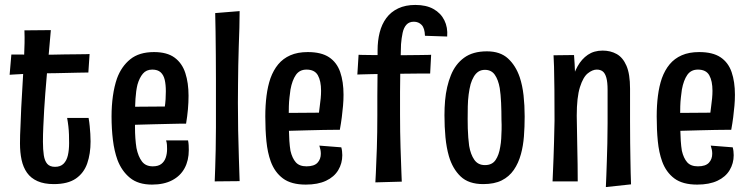

<svg xmlns="http://www.w3.org/2000/svg" viewBox="-20 -736 3040 778"><path d="M198 10Q159 10 132 -2Q105 -14 89.5 -36Q74 -58 67.5 -88Q61 -118 61 -155Q61 -188 63 -224Q65 -260 66 -299Q69 -356 71.5 -396Q74 -436 75.5 -464.5Q77 -493 78 -516Q79 -539 79.5 -561.5Q80 -584 79 -613L186 -614Q182 -568 178 -522.5Q174 -477 170 -435.5Q166 -394 163.5 -357Q161 -320 159 -292Q157 -255 155.5 -223Q154 -191 154 -162Q154 -130 157.5 -107Q161 -84 171.5 -72Q182 -60 203 -60Q225 -60 237.5 -72.5Q250 -85 255 -106.5Q260 -128 260 -156Q260 -173 259.5 -190Q259 -207 257 -224.5Q255 -242 252 -258H339Q342 -241 343.5 -225Q345 -209 346 -193.5Q347 -178 347 -163Q347 -113 333.5 -74Q320 -35 287.5 -12.5Q255 10 198 10ZM19 -433 26 -515Q27 -515 38 -515Q49 -515 65.5 -515Q82 -515 99 -514.5Q116 -514 129.5 -514Q143 -514 149 -514Q167 -514 191.5 -514.5Q216 -515 242 -515.5Q268 -516 291.5 -516Q315 -516 329 -516.5Q343 -517 343 -517L338 -442Q338 -442 326 -442Q314 -442 294.5 -441.5Q275 -441 251.5 -440.5Q228 -440 206 -439.5Q184 -439 166 -439Q144 -439 118.5 -438Q93 -437 70.5 -436Q48 -435 33.5 -434Q19 -433 19 -433Z M596 12Q540 12 506.5 -15.5Q473 -43 456 -88Q443 -124 437.5 -169Q432 -214 432 -264Q432 -308 437.5 -347Q443 -386 454 -418Q472 -467 508 -496Q544 -525 604 -525Q657 -525 687.5 -502.5Q718 -480 731 -440Q744 -400 744 -348Q744 -321 741.5 -293Q739 -265 734 -235L647 -298Q650 -317 651 -334Q652 -351 652 -366Q652 -393 647.5 -412.5Q643 -432 631 -443Q619 -454 597 -454Q573 -454 559 -437.5Q545 -421 537 -393Q531 -368 529 -336Q527 -304 527 -270Q527 -245 527 -221Q527 -197 528.5 -176Q530 -155 533 -136Q540 -102 555 -82Q570 -62 599 -62Q621 -62 633.5 -71.5Q646 -81 651.5 -97Q657 -113 657 -132Q657 -140 656.5 -149Q656 -158 653 -167H742Q744 -157 744.5 -147.5Q745 -138 745 -128Q745 -86 728 -54.5Q711 -23 677.5 -5.5Q644 12 596 12ZM463 -227 461 -303 722 -305 734 -235Q734 -235 716 -235Q698 -235 669 -234Q640 -233 604 -232.5Q568 -232 531 -230.5Q494 -229 463 -227Z M850 -1Q851 -23 852 -55.5Q853 -88 854 -129.5Q855 -171 855 -219.5Q855 -268 855 -321Q855 -364 855 -414Q855 -464 854.5 -513.5Q854 -563 853.5 -607Q853 -651 852 -683L951 -691Q951 -659 950 -623Q949 -587 947.5 -548.5Q946 -510 945.5 -471Q945 -432 944.5 -394Q944 -356 944 -320Q944 -268 945 -208Q946 -148 948 -93.5Q950 -39 951 -2Z M1219 12Q1160 12 1126.5 -13Q1093 -38 1077 -82Q1064 -118 1059.5 -164Q1055 -210 1055 -264Q1055 -309 1060 -348Q1065 -387 1076 -419Q1088 -452 1107.5 -475.5Q1127 -499 1156.5 -512Q1186 -525 1227 -525Q1282 -525 1313.5 -504Q1345 -483 1358.5 -444Q1372 -405 1372 -352Q1372 -330 1370 -307.5Q1368 -285 1365 -261Q1362 -237 1357 -210L1271 -268Q1273 -287 1275.5 -304Q1278 -321 1279.5 -337.5Q1281 -354 1281 -368Q1281 -408 1268 -431Q1255 -454 1222 -454Q1194 -454 1179 -432.5Q1164 -411 1157 -373Q1155 -358 1153 -341Q1151 -324 1150.5 -306Q1150 -288 1150 -270Q1150 -240 1150.5 -214Q1151 -188 1152.5 -165.5Q1154 -143 1157 -125Q1164 -95 1178.5 -78.5Q1193 -62 1222 -62Q1253 -62 1266.5 -76.5Q1280 -91 1280 -113Q1280 -121 1278.5 -129Q1277 -137 1274 -146L1363 -139Q1365 -132 1366 -123.5Q1367 -115 1367 -107Q1367 -74 1350.5 -46.5Q1334 -19 1301 -3.5Q1268 12 1219 12ZM1086 -203 1084 -278 1346 -280 1357 -210Q1357 -210 1339 -210Q1321 -210 1292 -209.5Q1263 -209 1227 -208Q1191 -207 1154 -206Q1117 -205 1086 -203Z M1428 -434 1433 -514Q1433 -514 1447.5 -513.5Q1462 -513 1485 -513Q1508 -513 1534.5 -512.5Q1561 -512 1585 -512Q1609 -512 1634 -512.5Q1659 -513 1680 -513Q1701 -513 1714 -513.5Q1727 -514 1727 -514L1723 -438Q1723 -438 1710.5 -438Q1698 -438 1677.5 -438Q1657 -438 1632 -437.5Q1607 -437 1583 -437Q1559 -437 1532 -436.5Q1505 -436 1481.5 -435.5Q1458 -435 1443 -434.5Q1428 -434 1428 -434ZM1663 -716Q1707 -716 1736.5 -699.5Q1766 -683 1780.5 -654Q1795 -625 1792 -588L1702 -591Q1701 -622 1688.5 -635Q1676 -648 1657 -648Q1638 -648 1627 -636Q1616 -624 1611.5 -603Q1607 -582 1605 -557Q1603 -497 1602 -451.5Q1601 -406 1601 -364Q1601 -322 1601 -272Q1601 -200 1603 -138Q1605 -76 1606.5 -38Q1608 0 1608 0L1501 3Q1501 3 1503 -35Q1505 -73 1507 -135.5Q1509 -198 1509 -270Q1509 -316 1509 -347.5Q1509 -379 1509.5 -405Q1510 -431 1510 -460Q1510 -489 1510 -532Q1510 -571 1518.5 -604.5Q1527 -638 1545.5 -663Q1564 -688 1593.5 -702Q1623 -716 1663 -716Z M1938 10Q1879 10 1846.5 -21Q1814 -52 1799 -103Q1789 -138 1785 -180Q1781 -222 1781 -269Q1781 -300 1783.5 -328.5Q1786 -357 1792 -383Q1798 -409 1807 -431Q1825 -476 1860.5 -502Q1896 -528 1953 -528Q2007 -528 2038.5 -499Q2070 -470 2086 -423Q2097 -390 2101.5 -349.5Q2106 -309 2106 -264Q2106 -222 2103 -183.5Q2100 -145 2091 -112Q2081 -75 2062 -47.5Q2043 -20 2013 -5Q1983 10 1938 10ZM1945 -67Q1974 -67 1988 -87.5Q2002 -108 2007 -141Q2010 -157 2011 -174.5Q2012 -192 2012.5 -211Q2013 -230 2012 -250Q2012 -286 2010.5 -319.5Q2009 -353 2005 -379Q1999 -413 1985 -433Q1971 -453 1945 -453Q1930 -453 1919 -446Q1908 -439 1900 -425.5Q1892 -412 1887 -395Q1882 -376 1879 -353Q1876 -330 1875.5 -305Q1875 -280 1875 -254Q1875 -235 1875.5 -215.5Q1876 -196 1877.5 -178.5Q1879 -161 1881 -145Q1887 -110 1902 -88.5Q1917 -67 1945 -67Z M2537 11 2435 22Q2436 0 2437 -26.5Q2438 -53 2439 -85Q2440 -117 2441 -154.5Q2442 -192 2442 -237Q2442 -253 2442 -274.5Q2442 -296 2442 -321Q2442 -346 2442 -372Q2442 -403 2437 -421Q2432 -439 2422.5 -446.5Q2413 -454 2398 -454Q2381 -454 2362 -439Q2343 -424 2330 -383Q2317 -342 2317 -267L2277 -219Q2277 -267 2281 -313Q2285 -359 2294.5 -398.5Q2304 -438 2320.5 -467.5Q2337 -497 2362 -514Q2387 -531 2422 -531Q2454 -531 2479 -517Q2504 -503 2518.5 -469.5Q2533 -436 2533 -377Q2533 -351 2533 -331.5Q2533 -312 2533 -297.5Q2533 -283 2533 -270.5Q2533 -258 2533 -243Q2533 -194 2533.5 -157Q2534 -120 2534.5 -90.5Q2535 -61 2535.5 -36.5Q2536 -12 2537 11ZM2219 -1Q2220 -25 2221 -48Q2222 -71 2223 -97.5Q2224 -124 2225 -160Q2226 -196 2227 -247Q2227 -317 2226.5 -373Q2226 -429 2225 -465.5Q2224 -502 2223 -512L2306 -513Q2307 -500 2308.5 -476Q2310 -452 2311 -420Q2312 -388 2314 -349Q2316 -310 2317 -267Q2318 -198 2319 -151Q2320 -104 2320.5 -69.5Q2321 -35 2321 -1Z M2805 12Q2746 12 2712.5 -13Q2679 -38 2663 -82Q2650 -118 2645.5 -164Q2641 -210 2641 -264Q2641 -309 2646 -348Q2651 -387 2662 -419Q2674 -452 2693.5 -475.5Q2713 -499 2742.5 -512Q2772 -525 2813 -525Q2868 -525 2899.5 -504Q2931 -483 2944.5 -444Q2958 -405 2958 -352Q2958 -330 2956 -307.5Q2954 -285 2951 -261Q2948 -237 2943 -210L2857 -268Q2859 -287 2861.5 -304Q2864 -321 2865.5 -337.5Q2867 -354 2867 -368Q2867 -408 2854 -431Q2841 -454 2808 -454Q2780 -454 2765 -432.5Q2750 -411 2743 -373Q2741 -358 2739 -341Q2737 -324 2736.5 -306Q2736 -288 2736 -270Q2736 -240 2736.5 -214Q2737 -188 2738.5 -165.5Q2740 -143 2743 -125Q2750 -95 2764.5 -78.5Q2779 -62 2808 -62Q2839 -62 2852.5 -76.5Q2866 -91 2866 -113Q2866 -121 2864.5 -129Q2863 -137 2860 -146L2949 -139Q2951 -132 2952 -123.5Q2953 -115 2953 -107Q2953 -74 2936.5 -46.5Q2920 -19 2887 -3.5Q2854 12 2805 12ZM2672 -203 2670 -278 2932 -280 2943 -210Q2943 -210 2925 -210Q2907 -210 2878 -209.5Q2849 -209 2813 -208Q2777 -207 2740 -206Q2703 -205 2672 -203Z"/></svg>

Font: Truculenta SemiBold
Style: Regular
Weight: 600
Version: Version 1.002